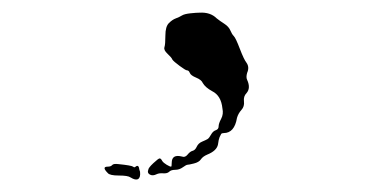

<svg xmlns="http://www.w3.org/2000/svg" viewBox="-20 -133 587 303"><path d="M167 126Q187 128 190 130Q192 132 194 130Q199 126 200 135L201 138Q202 147 198 149.5Q194 152 186 147Q182 144 167.5 144Q153 144 150 140Q140 130 150 130Q155 130 157 127.5Q159 125 167 126ZM295 -113Q312 -114 322 -104Q327 -100 334 -95.5Q341 -91 343.5 -85Q346 -79 349 -76Q352 -73 358.5 -56Q365 -39 369 -34Q374 -27 370 -18Q368 -11 370 -7Q376 6 369 14Q364 19 365 27Q366 35 361 40.5Q356 46 354 53Q350 77 333 77Q330 77 329 78.5Q328 80 326.5 83.5Q325 87 324 95Q322 105 307 111Q300 114 297 118.5Q294 123 286 125Q278 127 276 127Q274 127 268.5 131Q263 135 256.5 135Q250 135 247 138Q244 141 237.5 140.5Q231 140 227 142Q221 145 216.5 142.5Q212 140 214 135Q214 132 222 124.5Q230 117 232 117Q234 117 236 121Q238 124 243 127Q248 130 250 130Q251 130 251 124Q251 110 267 114Q272 116 276 111Q280 106 284 105Q288 104 290.5 98.5Q293 93 299 90.5Q305 88 307.5 86.5Q310 85 313 79.5Q316 74 320.5 72.5Q325 71 325 66.5Q325 62 329 54.5Q333 47 331 38Q329 18 315 11Q304 5 300 -2Q298 -7 289.5 -10.5Q281 -14 279.5 -18Q278 -22 275 -22Q273 -22 263.5 -29Q254 -36 252 -39Q251 -42 244.5 -48Q238 -54 239.5 -58.5Q241 -63 241 -77Q241 -91 246.5 -96.5Q252 -102 257.5 -104Q263 -106 267 -108.5Q271 -111 280.5 -112Q290 -113 295 -113Z"/></svg>

Font: TT2020 Style D
Style: Italic
Weight: 400
Italic angle: -15°
Version: Version 0.2.000